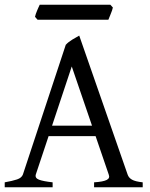

<svg xmlns="http://www.w3.org/2000/svg" viewBox="-20 -794 635 814"><path d="M200.7 -261.2H370.1L284.2 -512.2ZM378.9 0V-21Q417 -23.4 432.1 -31Q447.3 -38.6 440.9 -54.2L385.3 -216.8H186L131.8 -54.2Q127.4 -39.1 145.3 -32.2Q163.1 -25.4 203.1 -21V0H0V-21Q33.2 -26.9 52.5 -33.4Q71.8 -40 77.1 -54.2L258.8 -604Q270 -616.2 286.6 -626.2Q303.2 -636.2 315.9 -643.1L521 -54.2Q525.4 -40.5 539.3 -32.5Q553.2 -24.4 585 -21V0ZM458.5 -762.2Q457.5 -756.8 455.1 -749.8Q452.6 -742.7 449.7 -735.6Q446.8 -728.5 444.1 -721.7Q441.4 -714.8 439.5 -710.4H139.2L128.4 -722.7Q129.4 -728 131.8 -734.9Q134.3 -741.7 137.2 -748.8Q140.1 -755.9 143.1 -762.5Q146 -769 148.4 -773.9H447.8Z"/></svg>

Font: Akkhara
Style: Regular
Weight: 400
Designer: J. Victor Gaultney
Version: Version 1.00 June 13, 2006, initial release